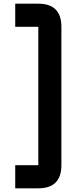

<svg xmlns="http://www.w3.org/2000/svg" viewBox="-20 -895 415 1040"><path d="M187.5 125H62.5V0H187.5V-750H62.5V-875H187.5Q312.5 -875 312.5 -750V0Q312.5 125 187.5 125Z"/></svg>

Font: Oldtimer
Style: Regular
Weight: 400
Designer: GGBotNet
Foundry: GGBotNet
Version: 1.00